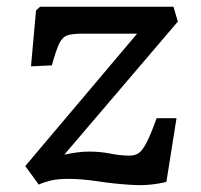

<svg xmlns="http://www.w3.org/2000/svg" viewBox="-20 -540 597 570"><path d="M99 -520H495L508 -476L171 -81Q190 -85 208.5 -87.5Q227 -90 244 -90Q278 -90 307.5 -84Q337 -78 365 -78Q380 -78 391 -85Q402 -92 414.5 -115.5Q427 -139 445 -189H504L474 0Q425 12 373 9Q321 6 272 -1.5Q223 -9 182 -9Q151 -9 130.5 -4Q110 1 95 8L55 -47L387 -440H222Q195 -440 180 -435Q165 -430 155.5 -410Q146 -390 134 -346L72 -343L87 -509Z"/></svg>

Font: Literata 7pt Medium
Style: Italic
Weight: 500
Italic angle: -2°
Designer: Latin by Veronika Burian and Jose Scaglione. Greek by Irene Vlachou. Cyrillic by Vera Evstafieva
Foundry: TypeTogether
Version: Version 3.002